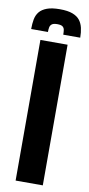

<svg xmlns="http://www.w3.org/2000/svg" viewBox="-119 -888 430 925"><g transform="rotate(10 96.0 -425.0)"><path d="M29 0V-688H162V0ZM96 -850Q135 -850 158.5 -841Q182 -832 194 -816.5Q206 -801 211 -779.5Q216 -758 216 -732H133Q133 -745 131.5 -755Q130 -765 122.5 -771Q115 -777 96 -777Q78 -777 70 -771Q62 -765 60 -755Q58 -745 58 -732H-24Q-24 -758 -20 -779.5Q-16 -801 -3.5 -816.5Q9 -832 33 -841Q57 -850 96 -850Z"/></g></svg>

Font: Saira UltraCondensed Black
Style: Regular
Weight: 900
Width: 1
Designer: Hector Gatti with collaboration of the Omnibus-Type team
Foundry: Omnibus-Type
Version: Version 1.101